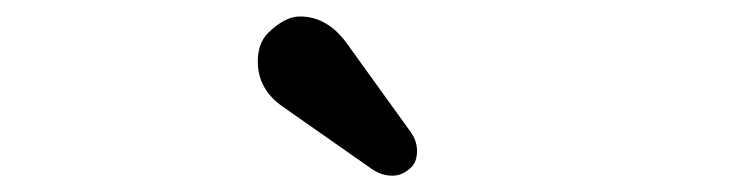

<svg xmlns="http://www.w3.org/2000/svg" viewBox="-20 -788 903 232"><path d="M475.6 -629.4Q483.9 -618.2 483.9 -605.7Q483.9 -593.3 477.5 -586.4Q466.8 -575.7 454.1 -575.7Q441.4 -575.7 429.7 -583.5L322.3 -658.7Q291.5 -679.7 291.5 -713.9Q291.5 -735.4 303.7 -748Q324.2 -768.1 342.3 -768.1Q375.5 -768.1 398.9 -735.8Z"/></svg>

Font: Supermercado
Style: Regular
Weight: 400
Designer: James Grieshaber
Foundry: James Grieshaber
Version: Version 1.002